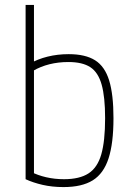

<svg xmlns="http://www.w3.org/2000/svg" viewBox="-20 -750 540 780"><path d="M238 10Q192 10 153 1Q114 -8 84 -22V-730H118V-28L106 -52Q133 -38 167.5 -30Q202 -22 240 -22Q303 -22 339.5 -45.5Q376 -69 391.5 -123Q407 -177 407 -270Q407 -356 393 -406Q379 -456 347 -477Q315 -498 258 -498Q217 -498 181 -489Q145 -480 114 -462L100 -491Q133 -510 173.5 -520Q214 -530 259 -530Q327 -530 366.5 -505Q406 -480 423.5 -423Q441 -366 441 -270Q441 -168 421 -106.5Q401 -45 357 -17.5Q313 10 238 10Z"/></svg>

Font: M PLUS Code Latin ExtraLight
Style: Regular
Weight: 250
Designer: Coji Morishita
Foundry: UNDERFOREST DESIGN
Version: Version 1.002; ttfautohint (v1.8.3)